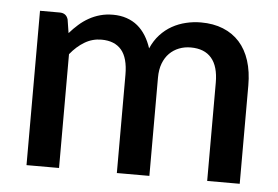

<svg xmlns="http://www.w3.org/2000/svg" viewBox="-43 -575 915 632"><g transform="rotate(5 415.0 -259.0)"><path d="M65.5 0H173V-376C187.3 -393.7 203 -407.6 220 -417.7C237 -427.9 255.5 -433 275.5 -433C304.5 -433 326.5 -424.2 341.5 -406.7C356.5 -389.2 364 -361.8 364 -324.5V0H471.5V-324.5C471.5 -342.5 474.1 -358.2 479.2 -371.7C484.4 -385.2 491.5 -396.5 500.5 -405.5C509.5 -414.5 520 -421.3 532 -426C544 -430.7 556.8 -433 570.5 -433C600.8 -433 623.8 -423.9 639.2 -405.7C654.8 -387.6 662.5 -360.5 662.5 -324.5V0H770V-324.5C770 -355.2 766.2 -382.5 758.5 -406.5C750.8 -430.5 739.6 -450.7 724.8 -467.2C709.9 -483.7 691.8 -496.3 670.2 -505C648.8 -513.7 624.3 -518 597 -518C580.3 -518 563.9 -516.1 547.8 -512.2C531.6 -508.4 516.3 -502.5 502 -494.5C487.7 -486.5 474.7 -476.2 463 -463.5C451.3 -450.8 441.7 -435.7 434 -418C429 -433.3 422.7 -447.2 415 -459.5C407.3 -471.8 398.3 -482.3 387.8 -491C377.3 -499.7 365.2 -506.3 351.5 -511C337.8 -515.7 322.8 -518 306.5 -518C291.2 -518 276.9 -516.2 263.8 -512.5C250.6 -508.8 238.3 -503.8 226.8 -497.2C215.3 -490.8 204.5 -483.1 194.5 -474.2C184.5 -465.4 174.8 -455.7 165.5 -445L158.5 -489.5C154.5 -503.2 145.2 -510 130.5 -510H65.5Z"/></g></svg>

Font: Lato Semibold
Style: Regular
Weight: 600
Designer: Lukasz Dziedzic
Foundry: tyPoland Lukasz Dziedzic
Version: Version 2.006; 2014-01-15